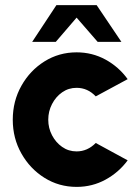

<svg xmlns="http://www.w3.org/2000/svg" viewBox="-20 -719 550 752"><path d="M355 -159 480 -91Q445.5 -44 393.5 -15.5Q341.5 13 280 13Q211 13 154.2 -22.5Q97.5 -58 63.8 -117.8Q30 -177.5 30 -250Q30 -323 63.8 -383Q97.5 -443 154.2 -478.5Q211 -514 280 -514Q341.5 -514 393.5 -485.5Q445.5 -457 480 -409L355 -341.5Q323.5 -375 280 -375Q248.5 -375 223.5 -357.5Q198.5 -340 183.8 -311.5Q169 -283 169 -250Q169 -217.5 183.8 -189.2Q198.5 -161 223.5 -143.5Q248.5 -126 280 -126Q322.5 -126 355 -159ZM358.5 -699 455.5 -555H362.5L280 -650L198.5 -555H106L201 -699Z"/></svg>

Font: Urbanist ExtraBold
Style: Regular
Weight: 800
Designer: Corey Hu
Foundry: Corey Hu
Version: Version 1.330; ttfautohint (v1.8.4.7-5d5b)